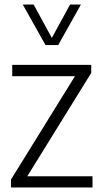

<svg xmlns="http://www.w3.org/2000/svg" viewBox="-20 -828 454 848"><path d="M28.5 0V-35L311 -491.5H34V-541.5H383V-506L100.5 -49.5H388.5V0ZM181 -629 80.5 -808H128.5L209 -660.5L289.5 -808H337.5L237 -629Z"/></svg>

Font: Encode Sans SmCnd Lt
Style: Regular
Weight: 300
Width: 4
Designer: Multiple Designers
Foundry: Impallari Type
Version: Version 3.002; ttfautohint (v1.8.3) -l 8 -r 50 -G 200 -x 14 